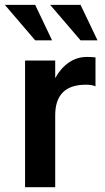

<svg xmlns="http://www.w3.org/2000/svg" viewBox="-39 -776 436 796"><path d="M356.9 -418Q343.3 -424.8 316.9 -424.8Q189.9 -424.8 189.9 -297.9V0H64.9V-524.9H189.9V-452.1Q212.4 -493.2 246.1 -516.6Q279.8 -540 321.8 -540Q337.4 -540 356.9 -538.1ZM168.9 -755.9H294.9L365.2 -608.9H294.9ZM-19 -755.9H106.9L176.8 -608.9H106.9Z"/></svg>

Font: Miedinger*
Style: Bold
Weight: 700
Version: Version 001.000